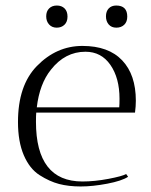

<svg xmlns="http://www.w3.org/2000/svg" viewBox="-20 -670 546 694"><path d="M110 -230Q110 -14 278 -14Q322 -14 372 -23.5Q422 -33 436 -41L443 -31Q420 -16 367.5 -6Q315 4 271.5 4Q228 4 193.5 -5Q159 -14 123 -37Q87 -60 66 -109Q45 -158 45 -229Q45 -361 113 -431Q184 -504 278 -504Q372 -504 421.5 -452Q471 -400 471 -306Q471 -286 468 -263H111Q110 -252 110 -230ZM412 -313Q412 -388 379 -435.5Q346 -483 289 -483Q215 -483 164 -418Q123 -367 113 -282H411Q412 -293 412 -313ZM185 -570Q168 -570 157.5 -581.5Q147 -593 147 -611Q147 -629 157.5 -639.5Q168 -650 185.5 -650Q203 -650 213.5 -639.5Q224 -629 224 -610Q224 -591 213 -580.5Q202 -570 185 -570ZM400 -650Q440 -650 440 -610Q440 -591 429 -580.5Q418 -570 400.5 -570Q383 -570 373 -581.5Q363 -593 363 -611Q363 -629 373 -639.5Q383 -650 400 -650Z"/></svg>

Font: Antic Didone
Style: Regular
Weight: 400
Designer: Santiago Orozco
Foundry: Santiago Orozco
Version: Version 2.000